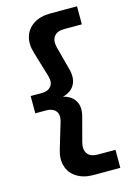

<svg xmlns="http://www.w3.org/2000/svg" viewBox="-128 -813 664 977"><g transform="rotate(-15 204.5 -324.5)"><path d="M227 -573 259 -453Q273 -402 254.5 -368.5Q236 -335 192 -324Q236 -314 255 -281Q274 -248 259 -196L227 -76Q217 -38 233 -16Q249 6 287 6H380V101H238Q187 101 151.5 78.5Q116 56 104 17Q92 -22 107 -70L148 -207Q157 -241 141 -260Q125 -279 93 -279H34V-370H93Q125 -370 141 -389Q157 -408 148 -442L107 -579Q92 -627 104 -666Q116 -705 151.5 -727.5Q187 -750 238 -750H380V-655H287Q249 -655 233 -633Q217 -611 227 -573Z"/></g></svg>

Font: Unbounded Variable
Style: Regular
Weight: 400
Designer: Luke Prowse, Jean-Baptiste Morizot, Fátima Lázaro, Florian Runge
Foundry: NaN
Version: Version 1.600;FEAKit 1.0